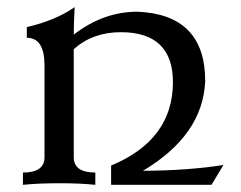

<svg xmlns="http://www.w3.org/2000/svg" viewBox="-20 -515 672 535"><path d="M569.3 0H289.6V-53.7Q461.4 -125 461.9 -285.6Q461.9 -425.3 316.4 -425.3Q238.3 -425.3 185.5 -377.9V-76.7Q185.5 -34.2 245.6 -34.2V0Q205.1 -4.4 146 -4.4Q86.9 -4.4 43.9 0V-34.2Q104 -34.2 104 -76.7V-334.5Q103.5 -409.7 54.7 -409.7V-439.5Q134.8 -458 188 -495.1Q185.5 -448.7 185.5 -418.5Q268.1 -482.4 362.8 -482.4Q551.8 -474.6 551.8 -289.1Q545.4 -138.7 378.4 -39.1Q502.4 -39.6 602.5 -55.2Z"/></svg>

Font: Kelvinch
Style: Regular
Weight: 400
Designer: Paul James MIller
Foundry: High-Logic / Made with FontCreator
Version: Version 3.30 September 23, 2016